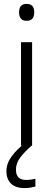

<svg xmlns="http://www.w3.org/2000/svg" viewBox="-20 -749 273 987"><path d="M117 -729Q156 -729 156 -686Q156 -642 117 -642Q78 -642 78 -686Q78 -729 117 -729ZM145 -532V0H88V-532ZM62 123Q62 176 114 176Q129 176 141 174Q153 172 162 170V210Q150 213 136.5 215.5Q123 218 106 218Q62 218 37.5 195.5Q13 173 13 130Q13 91 40.5 54Q68 17 109 -13L142 0Q108 30 85 59.5Q62 89 62 123Z"/></svg>

Font: Noto Sans Tamil Light
Style: Regular
Weight: 300
Designer: Jelle Bosma - Monotype Design Team
Foundry: Monotype Imaging Inc.
Version: Version 2.004; ttfautohint (v1.8.4.7-5d5b)